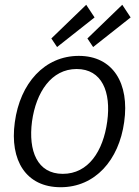

<svg xmlns="http://www.w3.org/2000/svg" viewBox="-20 -774 581 804"><path d="M234 10C378 10 478 -103 500 -263C523 -425 453 -540 310 -540C167 -540 64 -426 42 -262C20 -102 89 10 234 10ZM195 -613 219 -577 376 -701 341 -754ZM346 -613 370 -577 527 -701 492 -754ZM243 -46C136 -46 98 -142 114 -265C131 -388 195 -485 301 -485C407 -485 446 -389 429 -265C412 -141 350 -46 243 -46Z"/></svg>

Font: Cheyenne Sans Light
Style: Italic
Weight: 300
Italic angle: -8.13011°
Designer: The Public Sans project authors (U.S. Web Design System), Libre Franklin designed by Pablo Impallari and Rodrigo Fuenzal
Foundry: The Cheyenne Sans Project Authors
Version: Version 2.007